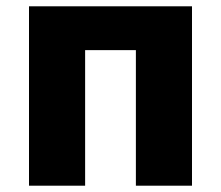

<svg xmlns="http://www.w3.org/2000/svg" viewBox="-20 -589 700 609"><path d="M72 0V-569H589V0H411V-430H250V0Z"/></svg>

Font: Noto Sans SC Black
Style: Regular
Weight: 900
Designer: Ryoko NISHIZUKA  (kana, bopomofo & ideographs); Paul D. Hunt (Latin, Greek & Cyrillic); Sandoll Communications , Soo-you
Foundry: Adobe
Version: Version 2.004-H2;hotconv 1.0.118;makeotfexe 2.5.65603